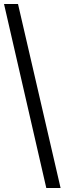

<svg xmlns="http://www.w3.org/2000/svg" viewBox="-24 -846 339 954"><path d="M206 88H277L65.5 -826H-4Z"/></svg>

Font: League Gothic SemiCondensed
Style: Regular
Weight: 400
Width: 4
Designer: The League of Moveable Type
Version: Version 1.600; ttfautohint (v1.8.3)